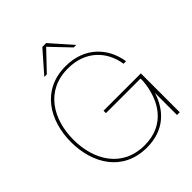

<svg xmlns="http://www.w3.org/2000/svg" viewBox="-252 -1077 1240 1240"><g transform="rotate(-45 367.5 -457.0)"><path d="M366 12C523 12 613 -80 651 -202V0H676V-355H335V-333H651V-310C637 -148 552 -9 365 -9C160 -9 65 -176 65 -360C65 -544 160 -711 365 -711C525 -711 621 -610 641 -478H664C642 -621 537 -732 365 -732C146 -732 43 -555 43 -360C43 -165 146 12 366 12ZM219 -780H242L365 -909L488 -780H511L382 -926H347Z"/></g></svg>

Font: Aspekta 50
Style: Regular
Weight: 50
Designer: Ivo Dolenc
Version: Version 2.000